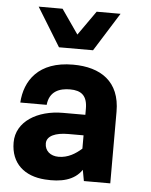

<svg xmlns="http://www.w3.org/2000/svg" viewBox="-54 -795 666 848"><g transform="rotate(5 279.5 -370.5)"><path d="M188 -579H339L446 -750H340L264 -642L189 -750H83ZM177 8C247 13 307 0 340 -49L349 0H466V-318C466 -451 380 -508 257 -508C103 -508 45 -418 39 -321H156C162 -382 207 -398 253 -398C303 -398 330 -377 330 -319V-292H231C118 -292 25 -236 25 -143C25 -49 87 2 177 8ZM228 -97C192 -97 167 -118 167 -151C167 -185 207 -201 262 -201H330V-142C303 -118 270 -97 228 -97Z"/></g></svg>

Font: Oakes Bold
Style: Regular
Weight: 700
Designer: Samuel Oakes
Foundry: Samuel Oakes
Version: Version 1.003;PS 001.003;hotconv 1.0.88;makeotf.lib2.5.64775